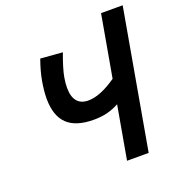

<svg xmlns="http://www.w3.org/2000/svg" viewBox="-131 -834 876 943"><g transform="rotate(-20 307.0 -362.5)"><path d="M422 -277.5Q392.5 -261.5 361 -253.2Q329.5 -245 289.5 -245Q196.5 -245 151.2 -288.2Q106 -331.5 106 -421.5Q106 -462 115 -512Q123 -558.5 144 -617.5L259 -608.5Q231 -533.5 223.5 -490.5Q218.5 -462.5 218.5 -437.5Q218.5 -390 238.5 -366.5Q258.5 -343 296.5 -343Q358.5 -343 444 -402.5L501 -725H614L486 0H373Z"/></g></svg>

Font: JuliaMono BoldItalic
Style: Regular
Weight: 700
Italic angle: -9°
Monospace: yes
Designer: cormullion
Foundry: corm
Version: Version 0.049; ttfautohint (v1.8.4)